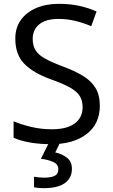

<svg xmlns="http://www.w3.org/2000/svg" viewBox="-20 -744 589 1004"><path d="M502 -191Q502 -96 433 -43Q364 10 247 10Q187 10 136 1Q85 -8 51 -24V-110Q87 -94 140.5 -81Q194 -68 251 -68Q331 -68 371.5 -99Q412 -130 412 -183Q412 -218 397 -242Q382 -266 345.5 -286.5Q309 -307 244 -330Q153 -363 106.5 -411Q60 -459 60 -542Q60 -599 89 -639.5Q118 -680 169.5 -702Q221 -724 288 -724Q347 -724 396 -713Q445 -702 485 -684L457 -607Q420 -623 376.5 -634Q333 -645 286 -645Q219 -645 185 -616.5Q151 -588 151 -541Q151 -505 166 -481Q181 -457 215 -438Q249 -419 307 -397Q370 -374 413.5 -347.5Q457 -321 479.5 -284Q502 -247 502 -191ZM356 139Q356 187 319 213.5Q282 240 208 240Q176 240 158 235V180Q167 182 182 183.5Q197 185 211 185Q247 185 266 175.5Q285 166 285 141Q285 115 258.5 103Q232 91 194 86L237 0H295L269 53Q305 61 330.5 81Q356 101 356 139Z"/></svg>

Font: Noto Sans Historical
Style: Regular
Weight: 400
Designer: Monotype Design Team
Foundry: Monotype Imaging Inc.
Version: Version 2.013; ttfautohint (v1.8.4.7-5d5b)